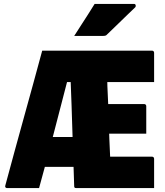

<svg xmlns="http://www.w3.org/2000/svg" viewBox="-20 -958 840 978"><path d="M179 0Q152 0 124.5 0Q97 0 69.5 0Q42 0 15 0Q12 0 8.5 -3Q5 -6 7 -13Q30 -98 53.5 -184.5Q77 -271 101 -357Q125 -443 148.5 -529Q172 -615 195 -700Q212 -700 230 -700Q248 -700 265.5 -700Q283 -700 301 -700H754Q759 -700 762 -697Q765 -694 765 -689Q765 -652 765 -615Q765 -578 765 -540H289L330 -573Q310 -496 291 -422.5Q272 -349 253.5 -278Q235 -207 216.5 -137.5Q198 -68 179 0ZM339 -569 534 -596 525 -567Q526 -555 526.5 -543.5Q527 -532 527 -519Q529 -475 531 -430Q533 -385 534 -340Q535 -295 537 -250Q539 -205 541 -160H754Q759 -160 762 -157Q765 -154 765 -149Q765 -111 765 -74Q765 -37 765 0H369Q366 0 363.5 -0.5Q361 -1 360 -2.5Q359 -4 358 -7Q356 -76 353.5 -144Q351 -212 349 -281.5Q347 -351 344.5 -422.5Q342 -494 339 -569ZM143 -260H329Q339 -260 349.5 -260Q360 -260 370 -260L381 -267V-108H154Q150 -108 146.5 -111.5Q143 -115 143 -119ZM402 -428H714Q719 -428 722 -425Q725 -422 725 -417Q725 -382 725 -347.5Q725 -313 725 -277H402ZM462 -938Q501 -938 533 -938Q565 -938 596 -938Q627 -938 663 -938Q669 -938 671 -932Q673 -926 669 -921Q649 -902 633 -886.5Q617 -871 601 -855.5Q585 -840 567 -822.5Q549 -805 525 -782Q522 -778 517 -776.5Q512 -775 504 -775Q477 -775 452 -775Q427 -775 404 -775Q381 -775 358 -775Q376 -803 393 -829.5Q410 -856 427.5 -883Q445 -910 462 -938Z"/></svg>

Font: Recursive Black
Style: Regular
Weight: 900
Version: Version 1.085